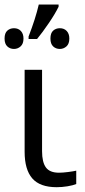

<svg xmlns="http://www.w3.org/2000/svg" viewBox="-30 -798 365 828"><path d="M151.4 -497.1V-146Q151.4 -98.6 168 -75.9Q184.6 -53.2 224.1 -53.2Q240.7 -53.2 263.7 -56.2Q286.6 -59.1 298.8 -62V-4.4Q284.7 1.5 261 5.4Q237.3 9.3 214.4 9.3Q142.1 9.3 109.1 -28.8Q76.2 -66.9 76.2 -143.6V-497.1ZM93.3 -640.6Q123 -717.3 137.2 -778.3H222.7V-769Q208 -738.8 180.4 -698.2Q152.8 -657.7 129.9 -629.9H93.3ZM-10.3 -631.8Q-10.3 -655.3 1.5 -665.8Q13.2 -676.3 30.3 -676.3Q48.8 -676.3 60.1 -664.3Q71.3 -652.3 71.3 -631.8Q71.3 -608.9 58.8 -597.9Q46.4 -586.9 30.3 -586.9Q13.2 -586.9 1.5 -597.9Q-10.3 -608.9 -10.3 -631.8ZM187.5 -631.8Q187.5 -655.3 199.2 -665.8Q210.9 -676.3 228 -676.3Q246.6 -676.3 257.8 -664.3Q269 -652.3 269 -631.8Q269 -608.9 256.6 -597.9Q244.1 -586.9 228 -586.9Q210.9 -586.9 199.2 -597.9Q187.5 -608.9 187.5 -631.8Z"/></svg>

Font: Bpm'online Open Sans
Style: Regular
Weight: 400
Foundry: Ascender Corporation
Version: Version 1.10